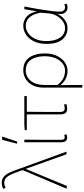

<svg xmlns="http://www.w3.org/2000/svg" viewBox="592 -1366 954 2178"><g transform="rotate(-90 1069.0 -277.0)"><path d="M48 6 18 0 228 -496 220 -522Q190 -612 162 -659Q134 -706 84 -706Q66 -706 52.5 -701Q39 -696 28 -690L16 -718Q28 -724 46 -729Q64 -734 86 -734Q127 -734 155 -709Q183 -684 204.5 -636.5Q226 -589 248 -522L438 0H408L244 -458H240Z M598 8Q581 8 569 1Q557 -6 550.5 -21.5Q544 -37 544 -62V-478H574Q573 -406 572.5 -336Q572 -266 572 -196.5Q572 -127 572 -56Q572 -38 580 -29Q588 -20 600 -20Q607 -20 613 -21.5Q619 -23 628 -26L634 0Q627 3 618 5.5Q609 8 598 8ZM528 -560 572 -730H606L608 -726L552 -560Z M928 8Q903 8 888 -0.5Q873 -9 866.5 -27.5Q860 -46 860 -76V-450H682V-474L748 -478H1068V-450H890Q889 -354 888.5 -260Q888 -166 888 -70Q888 -45 898 -32.5Q908 -20 930 -20Q941 -20 952 -22.5Q963 -25 972 -28L978 -2Q971 1 957 4.5Q943 8 928 8Z M1164 180V-257Q1164 -334 1191.5 -385.5Q1219 -437 1263.5 -463.5Q1308 -490 1360 -490Q1456 -490 1504 -423.5Q1552 -357 1552 -246Q1552 -165 1524 -107.5Q1496 -50 1451 -19Q1406 12 1356 12Q1311 12 1271 -5.5Q1231 -23 1192 -68Q1193 -20 1193.5 18Q1194 56 1194 94Q1194 132 1194 180ZM1358 -16Q1403 -16 1440 -45.5Q1477 -75 1498.5 -127Q1520 -179 1520 -246Q1520 -307 1503.5 -356Q1487 -405 1451.5 -433.5Q1416 -462 1358 -462Q1316 -462 1278.5 -439Q1241 -416 1217.5 -368Q1194 -320 1194 -244V-102Q1238 -48 1278.5 -32Q1319 -16 1358 -16Z M1838 12Q1760 12 1710 -47.5Q1660 -107 1660 -225Q1660 -310 1689 -369Q1718 -428 1765.5 -459Q1813 -490 1868 -490Q1900 -490 1932.5 -475.5Q1965 -461 1990.5 -428Q2016 -395 2028 -340H2030L2054 -478H2084Q2074 -426 2064 -370Q2054 -314 2045.5 -259.5Q2037 -205 2031.5 -156.5Q2026 -108 2026 -70Q2026 -46 2040.5 -31Q2055 -16 2074 -16Q2083 -16 2092.5 -18.5Q2102 -21 2109 -24L2116 2Q2109 5 2098 8.5Q2087 12 2072 12Q2036 12 2014 -16.5Q1992 -45 2002 -100H2000Q1939 12 1838 12ZM1840 -16Q1880 -16 1916.5 -41.5Q1953 -67 1977.5 -109.5Q2002 -152 2006 -202L2014 -298Q1998 -370 1972.5 -405Q1947 -440 1919 -451Q1891 -462 1866 -462Q1821 -462 1781.5 -434Q1742 -406 1717 -353.5Q1692 -301 1692 -225Q1692 -131 1731 -73.5Q1770 -16 1840 -16Z"/></g></svg>

Font: Source Sans 3 VF
Style: Regular
Weight: 200
Designer: Paul D. Hunt
Foundry: Adobe
Version: Version 3.046;hotconv 1.0.118;makeotfexe 2.5.65603